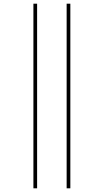

<svg xmlns="http://www.w3.org/2000/svg" viewBox="-20 -780 564 1040"><path d="M341 240V-760H361V240ZM161 240V-760H181V240Z"/></svg>

Font: Noto Serif Display SemiCondensed Extra
Style: Regular
Weight: 800
Width: 4
Designer: Monotype Design Team
Foundry: Monotype Imaging Inc.
Version: Version 1.900